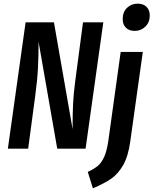

<svg xmlns="http://www.w3.org/2000/svg" viewBox="-20 -813 839 1050"><path d="M448 0H293L191 -584Q191 -506 187.5 -439Q184 -372 172 -284L134 0H23L120 -691H275L377 -107Q377 -189 379.5 -243.5Q382 -298 391 -366L434 -691H545ZM460 127Q495 111 515.5 93.5Q536 76 550 44.5Q564 13 572 -40L640 -529H761L692 -37Q681 42 653.5 90Q626 138 588.5 164Q551 190 488 217ZM651 -709Q651 -747 674.5 -770Q698 -793 733 -793Q764 -793 781.5 -775.5Q799 -758 799 -728Q799 -691 775 -667.5Q751 -644 717 -644Q686 -644 668.5 -661.5Q651 -679 651 -709Z"/></svg>

Font: Fira Sans Extra Condensed Medium
Style: Italic
Weight: 500
Width: 3
Italic angle: -8°
Designer: Carrois Corporate & Edenspiekermann AG
Foundry: Carrois Corporate GbR & Edenspiekermann AG
Version: Version 4.203